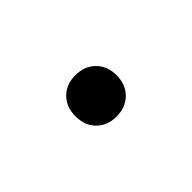

<svg xmlns="http://www.w3.org/2000/svg" viewBox="-6 -388 612 612"><g transform="rotate(45 300.0 -82.5)"><path d="M300 10Q258.3 10 232.6 -15.6Q206.9 -41.2 206.9 -81.9Q206.9 -123.6 232.6 -149.5Q258.3 -175.4 300 -175.4Q341.7 -175.4 367.4 -149.5Q393.1 -123.6 393.1 -81.9Q393.1 -41.2 367.4 -15.6Q341.7 10 300 10Z"/></g></svg>

Font: Atlassian Mono
Style: Regular
Weight: 400
Monospace: yes
Designer: Philipp Nurullin, Konstantin Bulenkov
Foundry: Modifications by Atlassian Pty Ltd, manufactured by JetBrains
Version: Version 2.304